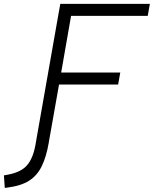

<svg xmlns="http://www.w3.org/2000/svg" viewBox="-131 -713 774 966"><path d="M161.6 -633.3 172.4 -693.4H623L612.3 -633.3H226.6L176.8 -348.1H474.1L463.4 -287.6H166L115.7 -3.9L114.7 2.9Q102.1 76.7 78.6 124Q55.2 171.4 14.4 196.8Q-26.4 222.2 -91.8 230.5L-106.9 232.4L-111.3 169.4L-90.3 165.5Q-24.9 153.3 5.1 118.4Q35.2 83.5 47.4 16.1L52.2 -12.2L161.6 -633.3Z"/></svg>

Font: Cascadia Code PL Light
Style: Italic
Weight: 300
Italic angle: -10°
Monospace: yes
Designer: Aaron Bell
Foundry: Saja Typeworks
Version: Version 2404.023; ttfautohint (v1.8.4)